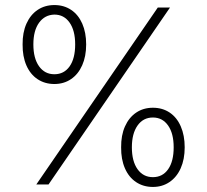

<svg xmlns="http://www.w3.org/2000/svg" viewBox="-20 -737 827 767"><path d="M70.3 -559.6Q69.8 -606.9 85.7 -642.6Q101.6 -678.2 130.4 -697.5Q159.2 -716.8 197.3 -716.8Q235.4 -716.8 264.2 -697.5Q293 -678.2 308.6 -642.6Q324.2 -606.9 324.2 -559.6Q324.2 -511.7 308.3 -476.1Q292.5 -440.4 263.7 -420.9Q234.9 -401.4 197.3 -401.4Q159.2 -401.4 130.1 -420.7Q101.1 -439.9 85.4 -475.8Q69.8 -511.7 70.3 -559.6ZM280.3 -559.6Q280.3 -615.2 257.8 -647Q235.4 -678.7 197.3 -678.7Q158.7 -677.7 136 -646.2Q113.3 -614.7 113.3 -559.6Q113.3 -503.9 136 -472.2Q158.7 -440.4 197.3 -440.4Q235.8 -440.4 258.1 -471.9Q280.3 -503.4 280.3 -559.6ZM463.9 -148.4Q463.4 -196.3 479.2 -231.9Q495.1 -267.6 523.9 -287.1Q552.7 -306.6 590.8 -306.6Q628.9 -306.6 657.7 -287.4Q686.5 -268.1 702.1 -232.2Q717.8 -196.3 717.8 -148.4Q717.8 -100.6 701.9 -64.9Q686 -29.3 657.2 -9.8Q628.4 9.8 590.8 9.8Q552.7 9.8 523.7 -9.5Q494.6 -28.8 479 -64.7Q463.4 -100.6 463.9 -148.4ZM673.8 -148.4Q673.8 -204.1 651.4 -235.8Q628.9 -267.6 590.8 -267.6Q552.2 -267.6 529.5 -235.6Q506.8 -203.6 506.8 -148.4Q506.8 -92.8 529.5 -61Q552.2 -29.3 590.8 -29.3Q629.4 -29.3 651.6 -60.8Q673.8 -92.3 673.8 -148.4ZM610.4 -707H659.2L173.8 0H125Z"/></svg>

Font: Pretendard Std ExtraLight
Style: Regular
Weight: 200
Designer: Base glyphs from Inter by Rasmus Andersson; Hangeul glyphs from Noto Sans CJK(Source Han Sans) by Jang Soo-young and Kan
Foundry: Kil Hyung-jin
Version: Version 1.309